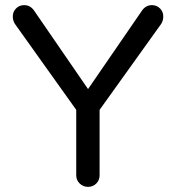

<svg xmlns="http://www.w3.org/2000/svg" viewBox="-20 -723 685 748"><path d="M323 -376 532 -680Q547 -703 572 -703Q591 -703 604 -689.5Q617 -676 616 -657Q616 -643 608 -630L368 -295V-40Q368 -21 355 -8Q342 5 323 5Q304 5 290.5 -8Q277 -21 277 -40V-295L38 -630Q30 -643 30 -657Q29 -676 42 -689.5Q55 -703 74 -703Q99 -703 114 -680Z"/></svg>

Font: Varela Round
Style: Regular
Weight: 400
Designer: Joe Prince
Foundry: Joe Prince
Version: Version 1.000